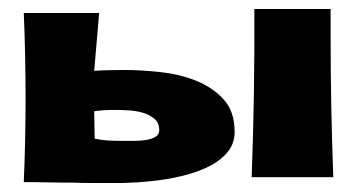

<svg xmlns="http://www.w3.org/2000/svg" viewBox="-20 -405 805 428"><path d="M190 -247Q201 -248 219 -248.5Q237 -249 257 -249Q293 -249 336 -244.5Q379 -240 416 -225.5Q453 -211 478 -184Q503 -157 503 -111Q503 -86 488.5 -67.5Q474 -49 450.5 -36.5Q427 -24 398 -16Q369 -8 340 -4Q311 0 285.5 1.5Q260 3 244 3Q218 3 191.5 3Q165 3 139 2Q129 2 115 2Q101 2 86 1.5Q71 1 57 1Q43 1 33 1Q35 -44 36 -93Q37 -142 37 -187Q37 -232 36 -281.5Q35 -331 33 -376H201ZM191 -96Q204 -93 218.5 -92Q233 -91 247 -91H256Q266 -91 280 -91Q294 -91 306 -93Q318 -95 326.5 -100Q335 -105 335 -115Q335 -131 324.5 -140Q314 -149 299 -153.5Q284 -158 266.5 -159Q249 -160 235 -160Q211 -160 190 -157ZM717 -322Q717 -166 723 -10H541Q548 -197 547 -385H717Z"/></svg>

Font: CAT Rhythmus
Style: Regular
Weight: 400
Designer: Peter Wiegel nach alter Vorlage
Foundry: Peter Wiegel
Version: 1.000